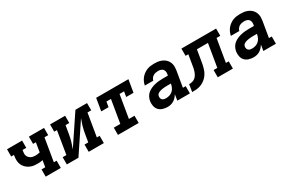

<svg xmlns="http://www.w3.org/2000/svg" viewBox="80 -1419 3440 2319"><g transform="rotate(-30 1800.0 -260.0)"><path d="M301 0V-101H353L368 -191Q350 -187 331 -185.5Q312 -184 293 -184Q270 -184 247 -187Q224 -190 203.5 -198Q183 -206 164.5 -218.5Q146 -231 132 -247.5Q118 -264 108.5 -284Q99 -304 96 -326.5Q93 -349 94.5 -372.5Q96 -396 100 -419H62V-520H272V-419H220L218 -405Q215 -389 214.5 -372Q214 -355 219.5 -340.5Q225 -326 235.5 -314.5Q246 -303 259.5 -295.5Q273 -288 289.5 -285Q306 -282 322 -282Q338 -282 353.5 -284Q369 -286 385 -290L406 -419H367V-520H578V-419H526L473 -101H512V0Z M596 0V-101H648L700 -419H662V-520H872V-419H820L802 -312Q798 -288 793 -263.5Q788 -239 781 -215.5Q774 -192 765.5 -168.5Q757 -145 749 -121L1016 -520H1178V-419H1126L1073 -101H1112V0H901V-101H953L971 -208Q975 -232 980 -256.5Q985 -281 992 -304.5Q999 -328 1007.5 -351.5Q1016 -375 1024 -399L758 0Z M1309 0V-101H1400L1453 -419H1390L1378 -347H1276L1305 -520H1755L1726 -347H1624L1636 -419H1573L1520 -101H1598V0Z M2000 8Q1966 8 1933.5 -2Q1901 -12 1879 -35.5Q1857 -59 1850.5 -93Q1844 -127 1849 -161Q1854 -188 1867.5 -214.5Q1881 -241 1904 -259.5Q1927 -278 1953.5 -289.5Q1980 -301 2008 -307.5Q2036 -314 2063 -316.5Q2090 -319 2118 -319H2189L2193 -338Q2196 -356 2193 -374Q2190 -392 2178.5 -404.5Q2167 -417 2150 -422Q2133 -427 2115 -427Q2098 -427 2080.5 -423.5Q2063 -420 2047.5 -411Q2032 -402 2021 -387Q2010 -372 2006 -354H1888Q1893 -380 1903.5 -403.5Q1914 -427 1930.5 -448Q1947 -469 1969 -485Q1991 -501 2015 -511Q2039 -521 2064.5 -524.5Q2090 -528 2114 -528Q2136 -528 2158 -526Q2180 -524 2200 -518Q2220 -512 2238 -502Q2256 -492 2270.5 -478Q2285 -464 2295 -446Q2305 -428 2310 -407Q2315 -386 2314 -364.5Q2313 -343 2310 -321L2273 -101H2312V0H2137L2150 -82Q2138 -63 2122 -45Q2106 -27 2086 -15Q2066 -3 2044 2.5Q2022 8 2000 8ZM2035 -93Q2059 -93 2083.5 -100.5Q2108 -108 2127 -125Q2146 -142 2157 -165.5Q2168 -189 2172 -213L2173 -218H2118Q2107 -218 2096.5 -217.5Q2086 -217 2075.5 -216Q2065 -215 2054.5 -213.5Q2044 -212 2034 -209.5Q2024 -207 2013.5 -203.5Q2003 -200 1993.5 -194Q1984 -188 1977.5 -178.5Q1971 -169 1970 -158Q1967 -144 1971 -130.5Q1975 -117 1984.5 -108Q1994 -99 2007.5 -96Q2021 -93 2035 -93Z M2344 0 2360 -101Q2381 -101 2402.5 -105.5Q2424 -110 2442 -124Q2460 -138 2471.5 -157.5Q2483 -177 2490.5 -197.5Q2498 -218 2502 -239Q2506 -260 2509 -280L2532 -419H2494V-520H2978V-419H2926L2873 -101H2912V0H2701V-101H2753L2806 -419H2652L2626 -264Q2622 -238 2616.5 -212Q2611 -186 2602 -160.5Q2593 -135 2578.5 -110.5Q2564 -86 2544 -66.5Q2524 -47 2499.5 -32.5Q2475 -18 2449 -10.5Q2423 -3 2396.5 -1.5Q2370 0 2344 0Z M3200 8Q3166 8 3133.5 -2Q3101 -12 3079 -35.5Q3057 -59 3050.5 -93Q3044 -127 3049 -161Q3054 -188 3067.5 -214.5Q3081 -241 3104 -259.5Q3127 -278 3153.5 -289.5Q3180 -301 3208 -307.5Q3236 -314 3263 -316.5Q3290 -319 3318 -319H3389L3393 -338Q3396 -356 3393 -374Q3390 -392 3378.5 -404.5Q3367 -417 3350 -422Q3333 -427 3315 -427Q3298 -427 3280.5 -423.5Q3263 -420 3247.5 -411Q3232 -402 3221 -387Q3210 -372 3206 -354H3088Q3093 -380 3103.5 -403.5Q3114 -427 3130.5 -448Q3147 -469 3169 -485Q3191 -501 3215 -511Q3239 -521 3264.5 -524.5Q3290 -528 3314 -528Q3336 -528 3358 -526Q3380 -524 3400 -518Q3420 -512 3438 -502Q3456 -492 3470.5 -478Q3485 -464 3495 -446Q3505 -428 3510 -407Q3515 -386 3514 -364.5Q3513 -343 3510 -321L3473 -101H3512V0H3337L3350 -82Q3338 -63 3322 -45Q3306 -27 3286 -15Q3266 -3 3244 2.5Q3222 8 3200 8ZM3235 -93Q3259 -93 3283.5 -100.5Q3308 -108 3327 -125Q3346 -142 3357 -165.5Q3368 -189 3372 -213L3373 -218H3318Q3307 -218 3296.5 -217.5Q3286 -217 3275.5 -216Q3265 -215 3254.5 -213.5Q3244 -212 3234 -209.5Q3224 -207 3213.5 -203.5Q3203 -200 3193.5 -194Q3184 -188 3177.5 -178.5Q3171 -169 3170 -158Q3167 -144 3171 -130.5Q3175 -117 3184.5 -108Q3194 -99 3207.5 -96Q3221 -93 3235 -93Z"/></g></svg>

Font: Iosevka Etoile Oblique
Style: Bold
Weight: 700
Italic angle: -9°
Designer: Belleve Invis
Foundry: Belleve Invis
Version: Version 15.5.2; ttfautohint (v1.8.4)